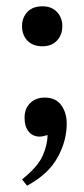

<svg xmlns="http://www.w3.org/2000/svg" viewBox="-20 -432 268 610"><path d="M115 -285Q84 -285 67 -303Q50 -321 50 -349Q50 -376 67 -394Q84 -412 115 -412Q144 -412 161 -394Q178 -376 178 -349Q178 -321 161 -303Q144 -285 115 -285ZM131 -3Q116 2 106 2Q84 2 71 -14Q58 -30 58 -58Q58 -87 76 -104.5Q94 -122 122 -122Q157 -122 174.5 -98Q192 -74 192 -39Q192 16 162.5 69Q133 122 66 158L50 138Q100 98 115.5 63Q131 28 131 -3Z"/></svg>

Font: Gulzar
Style: Regular
Weight: 400
Designer: Borna Izadpanah, Alice Savoie, Simon Cozens, Fiona Ross
Version: Version 1.000;[7b34f74]; ttfautohint (v1.8.4)